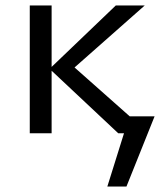

<svg xmlns="http://www.w3.org/2000/svg" viewBox="-20 -488 610 703"><path d="M546 -62 443 195H373L434 0H413L169 -229V0H89V-468H169V-243L404 -468H510L253 -241L455 -62Z"/></svg>

Font: Ysabeau Medium
Style: Regular
Weight: 500
Designer: Christian Thalmann (Catharsis Fonts)
Version: Version 0.003